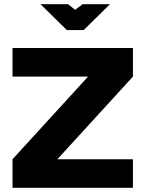

<svg xmlns="http://www.w3.org/2000/svg" viewBox="-20 -900 697 920"><path d="M617 -670H40V-533H402L40 -137V0H617V-137H255L617 -533ZM174 -880 300 -756H381L507 -880H376L340 -853L306 -880Z"/></svg>

Font: LT Wave Text Black
Style: Regular
Weight: 900
Designer: Daniel Lyons
Version: Version 2.5 (Glyphs App)